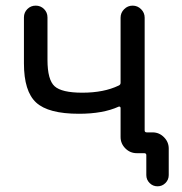

<svg xmlns="http://www.w3.org/2000/svg" viewBox="-20 -567 650 685"><path d="M410.2 -503.9Q410.2 -521.5 422.9 -534.2Q435.5 -546.9 453.1 -546.9Q470.7 -546.9 483.4 -534.2Q496.1 -521.5 496.1 -503.9V-101.6Q496.1 -94.7 503.9 -94.7H524.4Q547.9 -94.7 564.9 -77.6Q582 -60.5 582 -37.1V57.6Q582 74.2 570.3 85.9Q558.6 97.7 542 97.7Q525.4 97.7 513.7 85.9Q502 74.2 502 57.6V-13.7Q502 -20.5 494.1 -20.5H489.3H467.8Q444.3 -20.5 427.2 -37.6Q410.2 -54.7 410.2 -78.1V-181.6Q410.2 -184.6 408.2 -186Q406.2 -187.5 403.3 -186.5Q347.7 -161.1 261.7 -161.1Q152.3 -161.1 108.9 -201.2Q65.4 -241.2 65.4 -340.8V-504.9Q65.4 -522.5 77.6 -534.7Q89.8 -546.9 107.4 -546.9Q125 -546.9 137.2 -534.7Q149.4 -522.5 149.4 -504.9V-353.5Q149.4 -282.2 174.8 -259.3Q200.2 -236.3 273.4 -236.3Q350.6 -236.3 403.3 -261.7Q410.2 -264.6 410.2 -271.5Z"/></svg>

Font: Gen Jyuu Gothic Regular
Style: Regular
Weight: 400
Designer: [Source Han Sans]
Ryoko NISHIZUKA  (kana & ideographs); Paul D. Hunt (Latin, Greek & Cyrillic); Wenlong ZHANG  (bopomofo
Version: Version 1.002.20150607